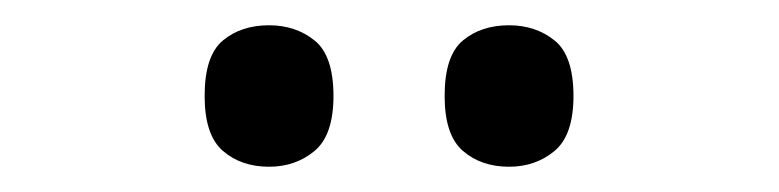

<svg xmlns="http://www.w3.org/2000/svg" viewBox="-20 -764 617 152"><path d="M383 -632Q361 -632 346.5 -644.5Q332 -657 332 -688Q332 -720 346.5 -732Q361 -744 383 -744Q404 -744 419 -732Q434 -720 434 -688Q434 -657 419 -644.5Q404 -632 383 -632ZM193 -632Q171 -632 156.5 -644.5Q142 -657 142 -688Q142 -720 156.5 -732Q171 -744 193 -744Q214 -744 229 -732Q244 -720 244 -688Q244 -657 229 -644.5Q214 -632 193 -632Z"/></svg>

Font: Noto Serif Myanmar
Style: Regular
Weight: 400
Designer: Ben Mitchell and the Monotype Design Team
Foundry: Monotype Imaging Inc.
Version: Version 2.106